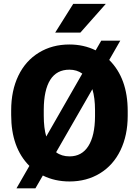

<svg xmlns="http://www.w3.org/2000/svg" viewBox="-20 -958 728 1024"><path d="M661.1 -340.8Q661.1 -236.8 622.6 -156.7Q584 -76.7 512.9 -33.4Q441.9 9.8 351.1 9.8Q272 9.8 208.5 -22L168.9 46.4H67.9L136.7 -73.2Q39.6 -170.4 39.6 -344.7V-369.6Q39.6 -474.6 77.9 -554.2Q116.2 -633.8 187.3 -677.2Q258.3 -720.7 350.1 -720.7Q426.8 -720.7 490.2 -689.5L520 -741.2H621.6L562.5 -638.2Q661.1 -540.5 661.1 -365.7ZM486.8 -370.6Q486.8 -435.5 472.7 -482.4L279.3 -146Q308.6 -124 351.1 -124Q416.5 -124 451.4 -179.2Q486.3 -234.4 486.8 -337.9ZM213.4 -340.8Q213.4 -275.9 226.6 -230L418.9 -565.4Q389.6 -586.4 350.1 -586.4Q282.2 -586.4 248 -532.2Q213.9 -478 213.4 -373.5ZM370.6 -937.5H544.4L408.7 -784.2H274.4Z"/></svg>

Font: Roboto
Style: Regular
Weight: 900
Designer: Google
Version: Version 2.001171; 2014